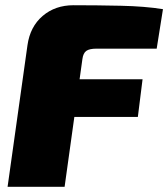

<svg xmlns="http://www.w3.org/2000/svg" viewBox="-20 -714 643 734"><path d="M261 -694Q350 -694 442 -692Q534 -690 603 -679L579 -528H349Q322 -528 310 -519.5Q298 -511 295 -488L227 0H9L85 -541Q95 -612 143 -653Q191 -694 261 -694ZM85 -411H525L507 -267H64Z"/></svg>

Font: Exo 2 Black
Style: Italic
Weight: 900
Italic angle: -8°
Designer: Natanael Gama
Foundry: Natanael Gama
Version: Version 2.010